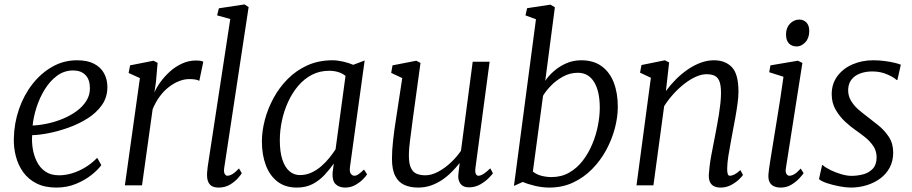

<svg xmlns="http://www.w3.org/2000/svg" viewBox="-20 -838 4122 868"><path d="M438 -91.5Q424 -71.5 394.5 -47.8Q365 -24 324 -7Q283 10 235 10Q182.5 10 145.2 -8.8Q108 -27.5 85 -59.5Q62 -91.5 51.8 -131Q41.5 -170.5 42.5 -211.5Q44 -281.5 66 -345Q88 -408.5 126.8 -458Q165.5 -507.5 216.8 -536.5Q268 -565.5 328.5 -565.5Q375 -565.5 405.2 -549.8Q435.5 -534 450.5 -506.5Q465.5 -479 465.5 -444.5Q465.5 -398.5 440.8 -363.2Q416 -328 376 -302.8Q336 -277.5 289.8 -261Q243.5 -244.5 200 -236Q156.5 -227.5 125.5 -227Q123 -198 128 -166.2Q133 -134.5 146.8 -107Q160.5 -79.5 185 -62.5Q209.5 -45.5 247 -45.5Q274.5 -45.5 304 -54Q333.5 -62.5 363.2 -80Q393 -97.5 419.5 -124.5ZM311 -519.5Q270.5 -519.5 238.2 -495.8Q206 -472 182.8 -434.5Q159.5 -397 145.5 -353.8Q131.5 -310.5 127.5 -270.5Q160.5 -272 196.2 -279.8Q232 -287.5 265.8 -301.8Q299.5 -316 326.8 -336Q354 -356 370.2 -381.8Q386.5 -407.5 386.5 -438.5Q386.5 -478.5 366.2 -499Q346 -519.5 311 -519.5Z M544.5 0 612.5 -485 561.5 -508 568 -542.5 674 -563.5 692.5 -554 685 -466.5 678 -420Q687 -441.5 704.8 -466.2Q722.5 -491 747 -513.5Q771.5 -536 802 -550.2Q832.5 -564.5 866.5 -564.5Q874.5 -564.5 884.2 -563.5Q894 -562.5 899 -558.5L881 -472.5Q874.5 -476.5 863.2 -478.5Q852 -480.5 835.5 -480.5Q813.5 -480.5 790.2 -471.5Q767 -462.5 744.2 -445.2Q721.5 -428 702.5 -402.5Q683.5 -377 670 -344L622 0Z M993.5 -78Q991 -61 995.8 -52.2Q1000.5 -43.5 1007.5 -43.5Q1017.5 -43.5 1030 -50.5Q1042.5 -57.5 1060.5 -76.5L1073 -55Q1069 -47.5 1055.2 -32Q1041.5 -16.5 1019.5 -3.2Q997.5 10 968 10Q951 10 939.2 4Q927.5 -2 921.5 -15.5Q915.5 -29 916 -50.5Q916 -54 916.5 -60Q917 -66 917.8 -72.8Q918.5 -79.5 919 -84.5L1021 -752L961.5 -768.5L969.5 -800.5L1085.5 -818L1104 -806Z M1562.5 -85.5Q1559 -61 1566.2 -52.2Q1573.5 -43.5 1581.5 -43.5Q1591.5 -43.5 1601.5 -50.8Q1611.5 -58 1625.5 -71.5L1639.5 -50Q1636 -43.5 1622.5 -29.2Q1609 -15 1587.8 -2.5Q1566.5 10 1540.5 10Q1513.5 10 1497.5 -5.2Q1481.5 -20.5 1483.5 -56.5L1489 -98.5Q1470.5 -72.5 1447.5 -47.5Q1424.5 -22.5 1393.8 -6.2Q1363 10 1322 10Q1269.5 10 1234.5 -17Q1199.5 -44 1181.8 -91Q1164 -138 1164 -198.5Q1164 -245 1177.2 -295.8Q1190.5 -346.5 1216.5 -394.5Q1242.5 -442.5 1281 -481.2Q1319.5 -520 1370.2 -542.8Q1421 -565.5 1483.5 -565.5Q1504.5 -565.5 1530.2 -559.8Q1556 -554 1577 -545L1628.5 -564.5ZM1542 -495Q1527 -507 1508.2 -512.5Q1489.5 -518 1468 -518Q1425 -518 1390 -499.8Q1355 -481.5 1328 -449.8Q1301 -418 1282.5 -377.5Q1264 -337 1254.5 -292.2Q1245 -247.5 1245 -203.5Q1245 -151.5 1256.5 -116.5Q1268 -81.5 1288.5 -64Q1309 -46.5 1335.5 -46.5Q1364 -46.5 1388.5 -58Q1413 -69.5 1433.2 -87.2Q1453.5 -105 1469.5 -125Q1485.5 -145 1497 -163Z M1870.5 10Q1834.5 10 1808 -2Q1781.5 -14 1766.8 -42.5Q1752 -71 1752 -121Q1752 -138.5 1753.2 -159.5Q1754.5 -180.5 1757.2 -204Q1760 -227.5 1763 -251Q1766 -274.5 1769.5 -295L1798.5 -485L1748.5 -508.5L1754.5 -542.5L1862 -563.5L1881 -553.5L1845 -291Q1842.5 -270 1839.8 -249.8Q1837 -229.5 1834.5 -210Q1832 -190.5 1830.2 -171.5Q1828.5 -152.5 1828.5 -134Q1828.5 -98 1837.8 -78.8Q1847 -59.5 1863.5 -52.5Q1880 -45.5 1902.5 -45.5Q1931 -45.5 1961.2 -61.8Q1991.5 -78 2018.5 -103.5Q2045.5 -129 2064 -156.5L2117 -559H2193.5L2129.5 -79.5Q2127 -61 2131 -52.2Q2135 -43.5 2142.5 -43.5Q2152.5 -43.5 2165.5 -51.5Q2178.5 -59.5 2196.5 -77L2208.5 -54.5Q2204 -48 2188.8 -32.5Q2173.5 -17 2150.5 -4Q2127.5 9 2100 9Q2073 9 2060.5 -9Q2048 -27 2053 -56.5Q2053 -58 2053.5 -62.8Q2054 -67.5 2055 -74Q2056 -80.5 2056.5 -87Q2057 -93.5 2058 -99L2057 -100Q2041 -79.5 2021.2 -59.8Q2001.5 -40 1978 -24.2Q1954.5 -8.5 1927.5 0.8Q1900.5 10 1870.5 10Z M2445 -473Q2460.5 -496 2485 -517.2Q2509.5 -538.5 2540.5 -552Q2571.5 -565.5 2607.5 -565.5Q2663.5 -565.5 2700.2 -538.5Q2737 -511.5 2755 -464.2Q2773 -417 2773 -355Q2773 -309 2759.8 -258.5Q2746.5 -208 2720.8 -160.2Q2695 -112.5 2657.2 -74Q2619.5 -35.5 2571 -12.8Q2522.5 10 2463 10Q2431.5 10 2398 2Q2364.5 -6 2343.5 -15.5L2303.5 2.5L2403 -751L2355.5 -768.5L2363 -801L2468.5 -817L2488.5 -805ZM2389 -62.5Q2405.5 -49 2428 -43.2Q2450.5 -37.5 2473.5 -37.5Q2518 -37.5 2553 -57.5Q2588 -77.5 2614 -111Q2640 -144.5 2657.2 -185.5Q2674.5 -226.5 2683 -269.8Q2691.5 -313 2691.5 -351Q2691.5 -425.5 2665.8 -467.2Q2640 -509 2592.5 -509Q2557 -509 2525.8 -492Q2494.5 -475 2471 -450.8Q2447.5 -426.5 2435 -405Z M2990.5 -426.5Q3011 -454.5 3036.2 -479.8Q3061.5 -505 3089.8 -524.2Q3118 -543.5 3147.8 -554.5Q3177.5 -565.5 3207.5 -565.5Q3259 -565.5 3288.8 -534.2Q3318.5 -503 3318.5 -423.5Q3318.5 -400 3314.2 -369Q3310 -338 3304.2 -305.8Q3298.5 -273.5 3293 -246Q3288.5 -220.5 3282.8 -190.5Q3277 -160.5 3272.5 -131Q3268 -101.5 3267.5 -77.5Q3267 -61 3269.8 -52.2Q3272.5 -43.5 3279 -43.5Q3289 -43.5 3300.8 -49.5Q3312.5 -55.5 3327 -69L3339 -47Q3335.5 -41 3321 -27Q3306.5 -13 3285 -1.5Q3263.5 10 3237 10Q3220.5 10 3208.2 4Q3196 -2 3189.8 -14.8Q3183.5 -27.5 3184.5 -48.5Q3185.5 -65 3188 -86.5Q3190.5 -108 3194.8 -131.5Q3199 -155 3203.8 -178.5Q3208.5 -202 3212.5 -223Q3216.5 -245 3221.2 -269.5Q3226 -294 3230 -319.8Q3234 -345.5 3236.8 -370.5Q3239.5 -395.5 3239.5 -417.5Q3239.5 -450.5 3233 -468.8Q3226.5 -487 3212.2 -494.8Q3198 -502.5 3173.5 -502.5Q3151.5 -502.5 3125.8 -491Q3100 -479.5 3074 -459.2Q3048 -439 3024.2 -412.8Q3000.5 -386.5 2982.5 -358L2934 0H2857.5L2922.5 -486.5L2873.5 -509.5L2880 -544L2986 -565.5L3005 -555.5Z M3509.5 10Q3492.5 10 3479.2 4.2Q3466 -1.5 3459.2 -14.8Q3452.5 -28 3454 -50Q3455.5 -68.5 3461.2 -105Q3467 -141.5 3474.8 -189.2Q3482.5 -237 3491.2 -290Q3500 -343 3508 -395Q3516 -447 3522 -491L3457.5 -511.5L3463 -542.5L3587 -563.5L3607.5 -553.5L3533 -78.5Q3530 -60 3535.5 -51.8Q3541 -43.5 3548 -43.5Q3559 -43.5 3571 -50.5Q3583 -57.5 3600 -76L3613 -55Q3608 -47.5 3593.8 -32Q3579.5 -16.5 3558 -3.2Q3536.5 10 3509.5 10ZM3582 -628Q3559.5 -628 3546.5 -641.8Q3533.5 -655.5 3533.5 -682.5Q3533.5 -712.5 3551.5 -731Q3569.5 -749.5 3593 -749.5Q3613 -749.5 3625.8 -736.2Q3638.5 -723 3638.5 -698Q3638.5 -666 3620.8 -647Q3603 -628 3582 -628Z M4037 -476.5H4033Q4023 -487.5 3992 -501.2Q3961 -515 3924 -515Q3893.5 -515 3869.5 -506.2Q3845.5 -497.5 3831 -480.2Q3816.5 -463 3814.5 -436.5Q3813 -408 3825.8 -385.2Q3838.5 -362.5 3859.2 -344.2Q3880 -326 3901 -310.5Q3925.5 -292 3952.5 -270Q3979.5 -248 3998.8 -218.5Q4018 -189 4018 -148Q4018 -110.5 4002.5 -81Q3987 -51.5 3960 -31.5Q3933 -11.5 3898.5 -0.8Q3864 10 3825.5 10Q3804 10 3774 4.2Q3744 -1.5 3718 -10.2Q3692 -19 3682.5 -28.5L3696.5 -91.5H3699.5Q3711.5 -80.5 3734.5 -69.2Q3757.5 -58 3783.2 -50.5Q3809 -43 3829 -43Q3856.5 -43 3882.8 -50Q3909 -57 3926 -75.5Q3943 -94 3943 -127Q3943 -156 3927.5 -178.5Q3912 -201 3889.5 -218.8Q3867 -236.5 3846 -251Q3827 -264 3802 -286.8Q3777 -309.5 3758.5 -340.8Q3740 -372 3740 -412Q3740 -459.5 3765.8 -494Q3791.5 -528.5 3834.2 -547Q3877 -565.5 3927.5 -565.5Q3953.5 -565.5 3978.8 -562.2Q4004 -559 4023.8 -554.2Q4043.5 -549.5 4052.5 -545.5Z"/></svg>

Font: Merriweather 24pt Light
Style: Italic
Weight: 300
Italic angle: -7.8°
Version: Version 2.101